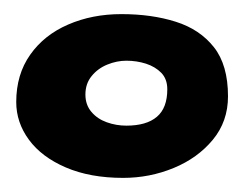

<svg xmlns="http://www.w3.org/2000/svg" viewBox="-20 -656 356 272"><path d="M154.5 -404Q107.5 -404 73.2 -418.8Q39 -433.5 21 -458Q3 -482.5 3 -511.5Q3 -550.5 22.8 -578.5Q42.5 -606.5 76.5 -621.2Q110.5 -636 152 -636Q195 -636 229 -625.2Q263 -614.5 283 -589.2Q303 -564 303 -519.5Q303 -484 281.5 -458Q260 -432 226 -418Q192 -404 154.5 -404ZM159 -478Q187.5 -478 202.2 -490.5Q217 -503 217 -529.5Q217 -544 208.5 -552.8Q200 -561.5 186.8 -565.8Q173.5 -570 159 -570Q145.5 -570 132 -564.5Q118.5 -559 109.8 -548.2Q101 -537.5 101 -522Q101 -507.5 109.5 -497.5Q118 -487.5 131.2 -482.8Q144.5 -478 159 -478Z"/></svg>

Font: Gluten
Style: Bold
Weight: 700
Designer: Tyler Finck
Foundry: Etcetera Type Company
Version: Version 1.204